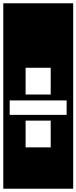

<svg xmlns="http://www.w3.org/2000/svg" viewBox="-30 -937 466 1170"><path d="M-10 -917H416V213H-10ZM126 -361H279V-524H126ZM376 -237V-325H29V-237ZM126 -39H279V-202H126Z"/></svg>

Font: Zilla Slab Highlight
Style: Bold
Weight: 700
Designer: Typotheque Type Foundry
Foundry: Typotheque type foundry
Version: Version 1.1; 2017; ttfautohint (v1.6)